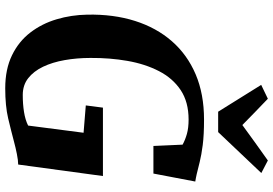

<svg xmlns="http://www.w3.org/2000/svg" viewBox="-175 -861 1044 734"><g transform="rotate(90 347.0 -494.0)"><path d="M317.5 8Q244.5 8 191.5 -17.8Q138.5 -43.5 104.5 -87.8Q70.5 -132 53.8 -188.2Q37 -244.5 36 -305.5Q34 -406 60 -488Q86 -570 137.5 -629Q189 -688 264.2 -720Q339.5 -752 437 -752Q496 -752 534.5 -747Q573 -742 599 -735.5Q625 -729 645.5 -724Q652.5 -722.5 659.8 -721Q667 -719.5 674 -718.5L643.5 -558.5H538L533 -670Q515 -680 492 -686.5Q469 -693 437 -693Q370 -693 324.5 -662.8Q279 -632.5 251.8 -579.5Q224.5 -526.5 212.8 -459.2Q201 -392 201.5 -318Q201.5 -266 209.8 -219.2Q218 -172.5 235.2 -136.5Q252.5 -100.5 279 -79.8Q305.5 -59 343 -59Q378 -59 408 -63.8Q438 -68.5 460 -79.5L487.5 -291.5L383 -300L391.5 -365.5H653L609 -41.5Q593.5 -41.5 568.5 -36.5Q543.5 -31.5 521.5 -25.5Q480 -14.5 432.5 -3.2Q385 8 317.5 8ZM407 -806 304.5 -970.5 357.5 -996Q383 -971.5 408.2 -947.2Q433.5 -923 458 -898.5Q491.5 -923 525.5 -947.5Q559.5 -972 593.5 -996L641.5 -971L485 -806Z"/></g></svg>

Font: Merriweather 24pt ExtraBold
Style: Italic
Weight: 800
Italic angle: -7.8°
Version: Version 2.101